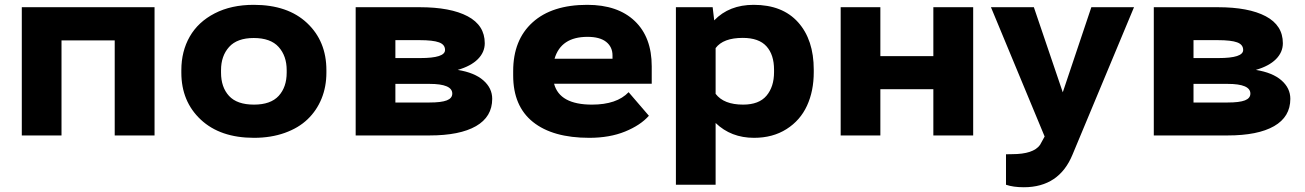

<svg xmlns="http://www.w3.org/2000/svg" viewBox="-20 -558 5377 791"><path d="M233.4 0H69.8V-528.3H616.7V0H452.6V-391.6H233.4Z M727.1 -258.8V-269Q727.1 -346.7 761.7 -407.2Q796.4 -467.8 864.5 -502.9Q932.6 -538.1 1025.4 -538.1Q1165.5 -538.1 1245.1 -463.1Q1324.7 -388.2 1324.7 -269V-258.8Q1324.7 -200.7 1304.7 -151.6Q1284.7 -102.5 1247.3 -66.7Q1210 -30.8 1153.1 -10.5Q1096.2 9.8 1026.4 9.8Q887.2 9.8 807.1 -65.2Q727.1 -140.1 727.1 -258.8ZM890.6 -269V-258.8Q890.6 -198.7 923.6 -162.8Q956.5 -127 1026.4 -127Q1095.2 -127 1128.2 -163.1Q1161.1 -199.2 1161.1 -258.8V-269Q1161.1 -327.6 1127.9 -364.5Q1094.7 -401.4 1025.4 -401.4Q957 -401.4 923.8 -364.5Q890.6 -327.6 890.6 -269Z M1445.3 -528.3H1709Q1835.9 -528.3 1906.5 -491Q1977.1 -453.6 1977.1 -379.9Q1977.1 -342.8 1948.5 -314.2Q1919.9 -285.6 1865.7 -270Q1935.1 -258.8 1971.4 -226.8Q2007.8 -194.8 2007.8 -150.9Q2007.8 -76.7 1940.9 -38.3Q1874 0 1749.5 0H1445.3ZM1608.9 -135.7H1749.5Q1798.3 -135.7 1820.8 -144.5Q1843.3 -153.3 1843.3 -172.4Q1843.3 -212.4 1749.5 -212.4H1608.9ZM1608.9 -318.8H1711.9Q1813.5 -318.8 1813.5 -352.1Q1813.5 -374.5 1788.6 -383.5Q1763.7 -392.6 1709 -392.6H1608.9Z M2094.2 -247.1V-265.1Q2094.2 -393.6 2174.1 -465.8Q2253.9 -538.1 2399.4 -538.1Q2524.9 -538.1 2595 -471.4Q2665 -404.8 2665 -284.7V-212.9H2262.7Q2285.6 -127 2418.9 -127Q2521 -127 2569.8 -178.2L2653.3 -81.1Q2618.7 -42 2555.2 -16.1Q2491.7 9.8 2407.7 9.8Q2257.3 9.8 2175.8 -55.4Q2094.2 -120.6 2094.2 -247.1ZM2264.6 -315.9H2503.4V-329.6Q2503.4 -364.7 2477.3 -385.5Q2451.2 -406.2 2400.4 -406.2Q2291 -406.2 2264.6 -315.9Z M2928.2 203.1H2764.6V-528.3H2916L2922.4 -474.1Q2983.9 -538.1 3085 -538.1Q3203.6 -538.1 3268.1 -466.1Q3332.5 -394 3332.5 -271V-260.7Q3332.5 -183.1 3304.7 -122.6Q3276.9 -62 3220.2 -26.1Q3163.6 9.8 3086.4 9.8Q2991.7 9.8 2928.2 -51.3ZM3040 -401.9Q2959.5 -401.9 2928.2 -359.9V-171.4Q2961.9 -127 3041.5 -127Q3106.9 -127 3137.9 -163.8Q3168.9 -200.7 3168.9 -260.7V-271Q3168.9 -332.5 3137.7 -367.2Q3106.4 -401.9 3040 -401.9Z M3443.4 0V-528.3H3606.9V-326.7H3825.2V-528.3H3989.3V0H3825.2V-190.4H3606.9V0Z M4283.7 4.4 4062.5 -528.3H4239.3L4358.4 -177.7L4476.1 -528.3H4651.9L4398.9 78.1Q4343.8 213.4 4197.8 213.4Q4154.3 213.4 4124.5 203.1V77.6Q4131.8 77.1 4149.9 77.1Q4237.3 77.1 4264.6 39.1Z M4733.4 -528.3H4997.1Q5124 -528.3 5194.6 -491Q5265.1 -453.6 5265.1 -379.9Q5265.1 -342.8 5236.6 -314.2Q5208 -285.6 5153.8 -270Q5223.1 -258.8 5259.5 -226.8Q5295.9 -194.8 5295.9 -150.9Q5295.9 -76.7 5229 -38.3Q5162.1 0 5037.6 0H4733.4ZM4897 -135.7H5037.6Q5086.4 -135.7 5108.9 -144.5Q5131.3 -153.3 5131.3 -172.4Q5131.3 -212.4 5037.6 -212.4H4897ZM4897 -318.8H5000Q5101.6 -318.8 5101.6 -352.1Q5101.6 -374.5 5076.7 -383.5Q5051.8 -392.6 4997.1 -392.6H4897Z"/></svg>

Font: Bert Sans Black
Style: Regular
Weight: 900
Designer: Christian Robertson, Adam Twardoch, & Cristiano Sobral
Foundry: Google
Version: Version 12.135;January 10, 2020;FontCreator 12.0.0.2547 64-b